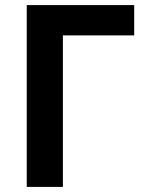

<svg xmlns="http://www.w3.org/2000/svg" viewBox="-20 -734 566 754"><path d="M85 0H227V-595H507V-714H85Z"/></svg>

Font: Kathrein 75 Bold
Style: Regular
Weight: 700
Designer: Lazydogs Typefoundry, based on Open Sans by Ascender Corporation
Foundry: Lazydogs Typefoundry
Version: Version 1.003;PS 001.003;hotconv 1.0.88;makeotf.lib2.5.64775